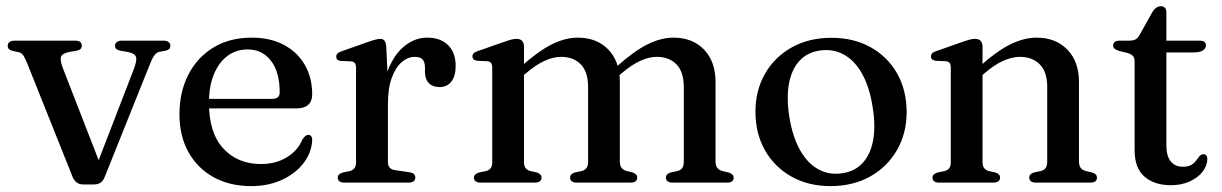

<svg xmlns="http://www.w3.org/2000/svg" viewBox="-20 -604 4042 635"><path d="M291 6H255.5Q242.5 6 233.8 -0.5Q225 -7 219.5 -20.5L69 -397Q61 -416.5 55.2 -423.2Q49.5 -430 41 -431.5L22.5 -435.5Q13 -438 9.2 -442Q5.5 -446 5.5 -452.5Q5.5 -460.5 11.5 -465Q17.5 -469.5 27.5 -469.5H228.5Q250.5 -469.5 250.5 -453Q250.5 -446.5 246.5 -442.2Q242.5 -438 232 -436L211 -432.5Q186.5 -428 182 -416.8Q177.5 -405.5 188.5 -377L315.5 -50.5L292.5 -38.5L423 -376.5Q434 -405.5 429.5 -416.8Q425 -428 400.5 -432.5L379.5 -436Q369 -438 364.8 -442Q360.5 -446 360.5 -453Q360.5 -460.5 366.5 -465Q372.5 -469.5 382.5 -469.5H521.5Q531.5 -469.5 537.5 -465Q543.5 -460.5 543.5 -452.5Q543.5 -446.5 539.8 -442.2Q536 -438 525.5 -436L507 -432.5Q497.5 -430.5 490 -420.2Q482.5 -410 472.5 -383.5L326 -18Q320 -4 311.2 1Q302.5 6 291 6Z M1012.5 -292Q1012.5 -269 999.2 -257.2Q986 -245.5 960 -245.5H640.5V-277H880.5Q905 -277 905 -298.5Q905 -365.5 876.2 -403Q847.5 -440.5 799 -440.5Q761 -440.5 732.2 -419Q703.5 -397.5 687.2 -357.8Q671 -318 671 -264Q671 -164.5 718.5 -113Q766 -61.5 843 -61.5Q892.5 -61.5 929 -84Q965.5 -106.5 980.5 -143.5Q986.5 -151.5 990.8 -154.8Q995 -158 1000 -158Q1007 -158 1010 -152.2Q1013 -146.5 1012.5 -138.5Q1009.5 -97 982.8 -63Q956 -29 911.5 -8.8Q867 11.5 810.5 11.5Q740 11.5 686.8 -17.8Q633.5 -47 603.5 -100.5Q573.5 -154 573.5 -225.5Q573.5 -299 602.5 -356.2Q631.5 -413.5 685.2 -446.5Q739 -479.5 813 -479.5Q874 -479.5 919 -455.5Q964 -431.5 988.2 -389.2Q1012.5 -347 1012.5 -292Z M1245.5 -260.5Q1245.5 -331.5 1266.5 -380.2Q1287.5 -429 1321 -454.2Q1354.5 -479.5 1392.5 -479.5Q1437.5 -479.5 1462.2 -454.5Q1487 -429.5 1487 -386Q1487 -351.5 1472.5 -333.8Q1458 -316 1434.5 -316Q1411 -316 1398.2 -329.2Q1385.5 -342.5 1385.5 -365.5V-382.5Q1385 -399.5 1377.2 -407.8Q1369.5 -416 1351 -416Q1329.5 -416 1309.2 -399Q1289 -382 1276 -347.5Q1263 -313 1263 -260.5ZM1257.5 -450 1263 -332V-68.5Q1263 -56 1268.8 -49.5Q1274.5 -43 1288 -41L1333 -34.5Q1343.5 -33 1348.5 -28.8Q1353.5 -24.5 1353.5 -16.5Q1353.5 -9 1347.8 -4.5Q1342 0 1330.5 0H1119Q1108 0 1102.5 -4.5Q1097 -9 1097 -16.5Q1097 -22.5 1101.2 -26.8Q1105.5 -31 1114 -33.5L1138 -38.5Q1147.5 -41.5 1152.5 -48Q1157.5 -54.5 1157.5 -68V-379Q1157.5 -390 1153.8 -395Q1150 -400 1141.5 -401L1107.5 -402.5Q1099 -403.5 1095.5 -407Q1092 -410.5 1092 -416.5Q1092 -423 1096.2 -427.2Q1100.5 -431.5 1111.5 -435L1193.5 -464Q1213 -471 1222.5 -473.2Q1232 -475.5 1237.5 -475.5Q1246.5 -475.5 1251.2 -469.8Q1256 -464 1257.5 -450Z M1713 -450V-68.5Q1713 -55 1718.2 -48.2Q1723.5 -41.5 1733 -38.5L1755.5 -33.5Q1771 -28.5 1771 -17Q1771 0 1748 0H1569.5Q1558.5 0 1553 -4.5Q1547.5 -9 1547.5 -16.5Q1547.5 -22.5 1551.8 -26.8Q1556 -31 1564.5 -33.5L1588.5 -38.5Q1598 -41.5 1603 -48Q1608 -54.5 1608 -68V-379.5Q1608 -390.5 1604.2 -395.5Q1600.5 -400.5 1592 -401.5L1558 -403Q1549.5 -404.5 1546 -408Q1542.5 -411.5 1542.5 -417Q1542.5 -423.5 1546.5 -427.8Q1550.5 -432 1561.5 -435.5L1645.5 -465Q1661 -470.5 1670.8 -473Q1680.5 -475.5 1688 -475.5Q1700.5 -475.5 1706.8 -468.8Q1713 -462 1713 -450ZM1699 -344 1680 -363.5 1701.5 -382.5Q1761.5 -436 1805.8 -457.8Q1850 -479.5 1890.5 -479.5Q1954 -479.5 1992 -440Q2030 -400.5 2030 -332V-70Q2030 -56 2035.8 -48.8Q2041.5 -41.5 2052 -38.5L2072.5 -33.5Q2087.5 -28 2087.5 -17Q2087.5 0 2065 0H1888.5Q1865.5 0 1865.5 -17Q1865.5 -28.5 1881 -33.5L1904.5 -38.5Q1915 -41.5 1920 -48.8Q1925 -56 1925 -70V-316Q1925 -366.5 1900.8 -391.2Q1876.5 -416 1835.5 -416Q1810.5 -416 1782 -403.2Q1753.5 -390.5 1720.5 -362.5ZM2015.5 -344 1996.5 -363.5 2018 -382.5Q2078 -436 2122.2 -457.8Q2166.5 -479.5 2207.5 -479.5Q2270.5 -479.5 2308.5 -440Q2346.5 -400.5 2346.5 -332V-70Q2346.5 -56 2352.2 -48.8Q2358 -41.5 2368.5 -38.5L2389.5 -33.5Q2398 -31 2402.2 -26.8Q2406.5 -22.5 2406.5 -16.5Q2406.5 -9 2401.2 -4.5Q2396 0 2384.5 0H2205Q2182.5 0 2182.5 -17Q2182.5 -28.5 2197.5 -33.5L2221 -38.5Q2232 -41.5 2236.8 -48.8Q2241.5 -56 2241.5 -70V-316Q2241.5 -366.5 2217.2 -391.2Q2193 -416 2152 -416Q2127 -416 2098.5 -403.2Q2070 -390.5 2037 -362.5Z M2730 -479Q2803.5 -479 2859.5 -447.8Q2915.5 -416.5 2947 -361Q2978.5 -305.5 2978.5 -233Q2978.5 -163 2946.5 -107.5Q2914.5 -52 2857.8 -20.2Q2801 11.5 2726.5 11.5Q2653.5 11.5 2597.5 -20Q2541.5 -51.5 2510 -107Q2478.5 -162.5 2478.5 -234.5Q2478.5 -305.5 2510.5 -360.8Q2542.5 -416 2599 -447.5Q2655.5 -479 2730 -479ZM2765 -31Q2806.5 -36.5 2832.8 -64.8Q2859 -93 2867.8 -140.8Q2876.5 -188.5 2865.5 -253.5Q2855 -318.5 2830.2 -361.8Q2805.5 -405 2770 -424Q2734.5 -443 2692 -437Q2650 -431 2624 -402.8Q2598 -374.5 2589.2 -326.8Q2580.5 -279 2591 -214.5Q2602 -149.5 2626.8 -106.2Q2651.5 -63 2687 -43.8Q2722.5 -24.5 2765 -31Z M3229.5 -450V-68.5Q3229.5 -55 3234.8 -48.2Q3240 -41.5 3249.5 -38.5L3272 -33.5Q3287.5 -28.5 3287.5 -17Q3287.5 0 3264.5 0H3086Q3075 0 3069.5 -4.5Q3064 -9 3064 -16.5Q3064 -22.5 3068.2 -26.8Q3072.5 -31 3081 -33.5L3105 -38.5Q3114.5 -41.5 3119.5 -48Q3124.5 -54.5 3124.5 -68V-379.5Q3124.5 -390.5 3120.8 -395.5Q3117 -400.5 3108.5 -401.5L3074.5 -403Q3066 -404.5 3062.5 -408Q3059 -411.5 3059 -417Q3059 -423.5 3063 -427.8Q3067 -432 3078 -435.5L3162 -465Q3177.5 -470.5 3187.2 -473Q3197 -475.5 3204.5 -475.5Q3217 -475.5 3223.2 -468.8Q3229.5 -462 3229.5 -450ZM3215.5 -344 3196.5 -363.5 3218 -382.5Q3277.5 -436 3322.5 -457.8Q3367.5 -479.5 3408 -479.5Q3471.5 -479.5 3510 -440Q3548.5 -400.5 3548.5 -332V-70Q3548.5 -56 3554.2 -48.8Q3560 -41.5 3570.5 -38.5L3591.5 -33.5Q3600 -31 3604 -26.8Q3608 -22.5 3608 -16.5Q3608 -9 3602.8 -4.5Q3597.5 0 3586 0H3407Q3384 0 3384 -17Q3384 -28.5 3399.5 -33.5L3423 -38.5Q3433.5 -41.5 3438.5 -48.8Q3443.5 -56 3443.5 -70V-316Q3443.5 -366.5 3418.8 -391.2Q3394 -416 3353 -416Q3328 -416 3298.8 -403.2Q3269.5 -390.5 3237 -362.5Z M3710 -428.5 3683 -435Q3671 -438.5 3666.2 -443Q3661.5 -447.5 3661.5 -453.5Q3661.5 -461 3667 -465.2Q3672.5 -469.5 3681.5 -469.5H3713.5Q3727 -469.5 3735 -473.5Q3743 -477.5 3749 -488.5L3790 -562Q3797 -573.5 3804.2 -578.5Q3811.5 -583.5 3819.5 -583.5Q3828 -583.5 3832.8 -578.2Q3837.5 -573 3837.5 -563.5V-123Q3837.5 -88.5 3851.8 -70.5Q3866 -52.5 3891.5 -52.5Q3909.5 -52.5 3919.8 -58.5Q3930 -64.5 3935.8 -72.8Q3941.5 -81 3946.8 -87.2Q3952 -93.5 3960 -94Q3966 -94 3969.5 -90Q3973 -86 3973 -77Q3972.5 -55.5 3957 -35.8Q3941.5 -16 3914.5 -3.8Q3887.5 8.5 3852.5 8.5Q3797.5 8.5 3765 -20Q3732.5 -48.5 3732.5 -106.5V-400Q3732.5 -412 3727.5 -418.2Q3722.5 -424.5 3710 -428.5ZM3790.5 -430.5 3791 -469.5H3948Q3958 -469.5 3963.2 -465.5Q3968.5 -461.5 3968.5 -454Q3968.5 -444 3958.2 -437.2Q3948 -430.5 3925.5 -430.5Z"/></svg>

Font: Fraunces 16pt
Style: Regular
Weight: 400
Version: Version 1.000;[b76b70a41]